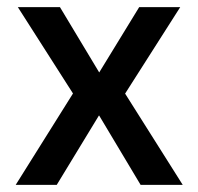

<svg xmlns="http://www.w3.org/2000/svg" viewBox="-20 -518 556 538"><path d="M24 0 202 -284 205 -224 30 -498H148L258 -315L370 -498H485L311 -225L314 -282L492 0H374L258 -194H257L139 0Z"/></svg>

Font: Nunito Sans 7pt SemiCondensed SemiBold
Style: Regular
Weight: 600
Width: 4
Designer: Vernon Adams
Foundry: Vernon Adams
Version: Version 3.101;gftools[0.9.27]